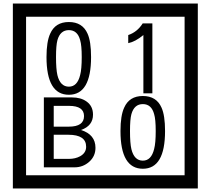

<svg xmlns="http://www.w3.org/2000/svg" viewBox="-20 -980 1195 1090"><path d="M1103 90H53V-960H1103ZM1028 15V-885H128V15ZM497 -656Q497 -442 371 -442Q244 -442 244 -656Q244 -744 265 -789Q294 -855 371 -855Q448 -855 477 -789Q497 -745 497 -656ZM444 -656Q444 -723 435 -752Q420 -809 371 -809Q322 -809 306 -752Q298 -723 298 -656Q298 -587 306 -553Q322 -488 371 -488Q419 -488 435 -554Q444 -587 444 -656ZM845 -450H794V-781Q748 -743 708 -735V-781Q759 -798 790 -847H845ZM522 -141Q522 -93 486.5 -61.5Q451 -30 403 -30H229V-427H388Q439 -427 471 -404Q508 -378 508 -329Q508 -266 440 -242Q522 -216 522 -141ZM457 -321Q457 -379 372 -379H285V-261H371Q457 -261 457 -321ZM469 -147Q469 -215 368 -215H285V-78H371Q408 -78 435 -93Q469 -112 469 -147ZM917 -236Q917 -22 791 -22Q664 -22 664 -236Q664 -324 685 -369Q714 -435 791 -435Q868 -435 897 -369Q917 -325 917 -236ZM864 -236Q864 -303 855 -332Q840 -389 791 -389Q742 -389 726 -332Q718 -303 718 -236Q718 -167 726 -133Q742 -68 791 -68Q839 -68 855 -134Q864 -167 864 -236Z"/></svg>

Font: Unicode BMP Fallback SIL
Style: Regular
Weight: 400
Foundry: NRSI, SIL International
Version: Version 5.1 Based on Unicode 5.1